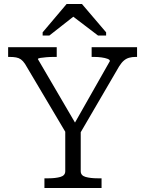

<svg xmlns="http://www.w3.org/2000/svg" viewBox="-20 -948 732 968"><path d="M309 -306 319 -267 106 -626Q96 -641 85.5 -648.5Q75 -656 61 -658.5Q47 -661 29 -661H21V-710H266V-661H251Q232 -661 214 -659.5Q196 -658 183.5 -656Q171 -654 171 -650L371 -308L345 -307L534 -640Q534 -647 522 -651.5Q510 -656 492 -658.5Q474 -661 455 -661H442V-710H671V-661H663Q646 -661 631.5 -657Q617 -653 605 -643Q593 -633 581 -614L378 -266L387 -306V-85Q387 -63 411.5 -56Q436 -49 474 -49H492V0H204V-49H223Q260 -49 284.5 -56Q309 -63 309 -85ZM393 -928H316L195 -785V-769H229L378 -886L323 -884L474 -769H515V-785Z"/></svg>

Font: Roboto Serif Light
Style: Regular
Weight: 300
Designer: Greg Gazdowicz
Foundry: Commercial Type
Version: Version 1.008